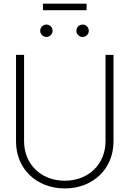

<svg xmlns="http://www.w3.org/2000/svg" viewBox="-20 -1030 714 1059"><path d="M337.4 9.3C494.1 9.3 606 -100.1 606 -248.5V-727.5H562V-250.5C562 -125.5 469.2 -33.2 337.4 -33.2C205.1 -33.2 112.8 -125.5 112.8 -250.5V-727.5H68.4V-248.5C68.4 -100.1 180.7 9.3 337.4 9.3ZM435.5 -826.2C454.6 -826.2 469.7 -841.3 469.7 -860.4C469.7 -879.4 454.6 -894.5 435.5 -894.5C416.5 -894.5 401.4 -879.4 401.4 -860.4C401.4 -841.3 416.5 -826.2 435.5 -826.2ZM235.8 -826.2C254.9 -826.2 270 -841.3 270 -860.4C270 -879.4 254.9 -894.5 235.8 -894.5C217.3 -894.5 201.7 -879.4 201.7 -860.4C201.7 -841.3 217.3 -826.2 235.8 -826.2ZM457.5 -1009.8H216.8V-973.6H457.5Z"/></svg>

Font: Raveo Display Display ExLight
Style: Regular
Weight: 200
Designer: Jakub Foglar, Rasmus Andersson (Inter)
Foundry: Jakubfoglar.com
Version: Version 1.100;Glyphs 3.2.3 (3260)